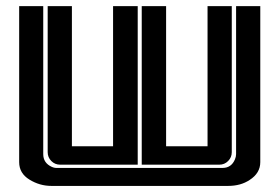

<svg xmlns="http://www.w3.org/2000/svg" viewBox="-20 -611 918 631"><path d="M525.9 -590.8V-130.4H662.1V-590.8H741.7V-110.8Q741.7 -93.8 729.7 -81.8Q717.8 -69.8 700.7 -69.8H445.8V-590.8ZM136.7 -590.8H216.3V-130.4H351.6V-590.8H432.6V-69.8H177.7Q160.6 -69.8 148.7 -81.8Q136.7 -93.8 136.7 -110.8ZM148.9 0Q110.4 0 76.7 -20.8Q43 -41.5 43 -78.1V-590.8H122.1V-104.5Q122.1 -75.2 150.4 -62.5Q159.2 -58.6 168 -59.1H710.4Q710.9 -59.1 711.4 -59.1Q740.2 -59.1 752 -86.9Q755.9 -95.7 755.9 -104.5V-590.8H835.4V-78.1Q835.4 -42 800.3 -19.5Q771 0 729.5 0Z"/></svg>

Font: Ebtekar Inline 2
Style: Inline-2
Weight: 500
Designer: Arman Khorramak
Foundry: Arman Khorramak
Version: Version 2.000